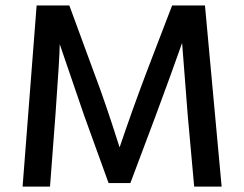

<svg xmlns="http://www.w3.org/2000/svg" viewBox="-20 -694 908 714"><path d="M64 0H166L186 -264.2Q202.1 -485.8 202.1 -529.8L293 -264.2L383.8 -13.2H464.8L559.1 -264.2Q612.3 -407.2 657.2 -534.2L678.2 -264.2L702.1 0H804.2L742.2 -673.8H620.1L525.9 -428.2Q470.7 -282.2 424.8 -146L412.1 -185.1Q399.9 -224.1 376 -294.7Q352.1 -365.2 328.1 -428.2L237.8 -673.8H116.2Z"/></svg>

Font: FAU Chimera Medium
Style: Regular
Weight: 500
Version: Version 1.002;hotconv 1.0.117;makeotfexe 2.5.65602